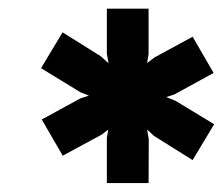

<svg xmlns="http://www.w3.org/2000/svg" viewBox="-20 -720 507 437"><path d="M223.2 -406.2 226.4 -425 211.4 -413.6 122.8 -365.6 75 -448 162.8 -496 182.4 -502.4 163.4 -509.8 73.4 -564.8 122.4 -646.4 209.6 -591.8 227 -576 223.2 -597.8V-700.2H318.2V-596.8L314.8 -576.4L331.2 -589L418.4 -636.4L466.2 -554L377.2 -505.2L358.4 -499L379.4 -490.6L467.4 -437.2L418.4 -355.6L330.6 -410.6L314.8 -425.2L318.6 -403.2L318.2 -303.4H223.2Z"/></svg>

Font: Fixel Italic Variable 20240409 Display Thin
Style: Italic
Weight: 100
Italic angle: -10°
Designer: AlfaBravo + MacPaw
Foundry: Kyrylo Tkachov, Marchela Mozhyna, Serhii Makarenko, Maria Weinstein, Zakhar Kryvoshyya
Version: Version 1.211;Glyphs 3.2 (3225)